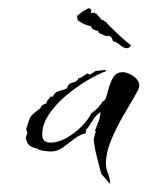

<svg xmlns="http://www.w3.org/2000/svg" viewBox="-20 -369 350 455"><path d="M240 66 220 43Q215 23 209.5 2.5Q204 -18 202 -39L207 -58L205 -59Q209 -70 213.5 -81.5Q218 -93 218 -104Q213 -99 207.5 -94Q202 -89 199 -82Q195 -78 192 -72Q189 -66 184 -62L183 -53Q169 -50 155.5 -39.5Q142 -29 129 -19.5Q116 -10 101 -10Q94 -10 83.5 -11.5Q73 -13 68 -17Q55 -20 49.5 -24.5Q44 -29 41 -42L45 -55L42 -63Q47 -79 49.5 -86Q52 -93 57.5 -98Q63 -103 76 -113Q77 -118 81.5 -120.5Q86 -123 90 -124L91 -129L101 -141L104 -139L110 -148Q117 -153 124.5 -154.5Q132 -156 139 -160Q141 -171 152.5 -173.5Q164 -176 166 -184H170L187 -195L193 -192L207 -201Q213 -201 218.5 -202Q224 -203 229 -203L233 -201Q213 -194 187 -178.5Q161 -163 136.5 -142.5Q112 -122 96 -98Q80 -74 80 -50Q80 -31 100 -31Q118 -31 137.5 -42Q157 -53 173 -69Q189 -85 196 -100L213 -114Q215 -119 218 -121Q221 -123 222 -128Q229 -129 232 -140Q235 -151 239 -164.5Q243 -178 250 -188Q257 -198 271 -198Q282 -198 296 -188.5Q310 -179 310 -166Q310 -159 298 -139Q286 -119 270.5 -92Q255 -65 243 -36Q231 -7 231 19Q231 30 235.5 41Q240 52 241 63ZM277 -255Q269 -258 262.5 -264Q256 -270 248 -271Q247 -273 245.5 -277.5Q244 -282 240 -283Q239 -285 236.5 -284Q234 -283 230 -284L214 -291L212 -297Q209 -295 208 -296L200 -300Q196 -303 196.5 -305Q197 -307 191 -308L184 -310L175 -314L164 -321L163 -329L162 -332H164L166 -333Q166 -335 167.5 -335.5Q169 -336 170 -337L179 -344Q184 -346 187.5 -348.5Q191 -351 195 -347Q197 -346 196 -342Q195 -338 197 -338L203 -339Q206 -339 206 -337L207 -336L208 -337L221 -322Q222 -321 225 -321L228 -318L229 -319L239 -308Q244 -303 253.5 -294Q263 -285 265 -283Q271 -278 276.5 -273Q282 -268 289 -263Q290 -263 290 -261Q290 -259 286 -256.5Q282 -254 277 -255Z"/></svg>

Font: Kolker Brush
Style: Regular
Weight: 400
Designer: Robert E. Leuschke
Foundry: Robert E. Leuschke
Version: Version 1.010; ttfautohint (v1.8.3)